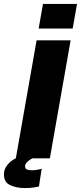

<svg xmlns="http://www.w3.org/2000/svg" viewBox="-120 -805 412 976"><path d="M-39.5 0 66 -600H239L133.5 0ZM98.5 -785H271.5L249.5 -660H76.5ZM5.5 151Q-35 151 -67.5 136.5Q-100 122 -100 82.5Q-100 58 -87 39.8Q-74 21.5 -59.2 11.2Q-44.5 1 -39.5 0H43.5Q41.5 1 32.8 6.8Q24 12.5 15.8 21.2Q7.5 30 7.5 40Q7.5 52.5 17 56.5Q26.5 60.5 41.5 60.5Q58 60.5 74 57.2Q90 54 92 52L78 143Q76 144 54.5 147.5Q33 151 5.5 151Z"/></svg>

Font: Anybody UltraCondensed Black
Style: Italic
Weight: 900
Width: 1
Italic angle: -10°
Designer: Tyler Finck
Foundry: Etcetera Type Company
Version: Version 1.010; ttfautohint (v1.8.3) -l 8 -r 50 -G 200 -x 14 